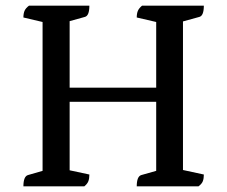

<svg xmlns="http://www.w3.org/2000/svg" viewBox="-20 -661 804 681"><path d="M63 0Q63 -35 79 -40L131 -55V-583L63 -599Q63 -613 67 -622.5Q71 -632 83 -641H297Q297 -605 281 -601L227 -586V-350H534V-583L465 -599Q465 -613 469 -622.5Q473 -632 484 -641H703Q703 -605 687 -601L629 -585V-58L703 -42Q703 -28 699.5 -18.5Q696 -9 684 0H465Q465 -35 481 -40L534 -55V-300H227V-57L297 -42Q297 -28 293.5 -18.5Q290 -9 279 0Z"/></svg>

Font: Petrona Medium
Style: Regular
Weight: 500
Designer: Ringo R. Seeber
Foundry: Ringo R. Seeber
Version: Version 2.001; ttfautohint (v1.8.3)